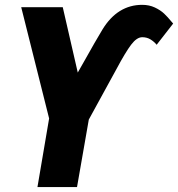

<svg xmlns="http://www.w3.org/2000/svg" viewBox="-20 -754 718 774"><path d="M178 -276.5 65.5 -725H233L293.5 -461.5L320.5 -509Q364 -587 393 -635Q423.5 -685 463.8 -709.8Q504 -734.5 553 -734.5Q581.5 -734.5 604.2 -723.8Q627 -713 641.8 -699Q656.5 -685 671.5 -666.5L678 -659L611.5 -573.5Q602 -585.5 587.2 -594.8Q572.5 -604 553.5 -604Q531.5 -604 508.8 -574Q486 -544 450 -476.5L338 -272L290.5 0H131Z"/></svg>

Font: JuliaMono ExtraBold
Style: Italic
Weight: 800
Italic angle: -9°
Monospace: yes
Designer: cormullion
Foundry: corm
Version: Version 0.057; ttfautohint (v1.8.4)